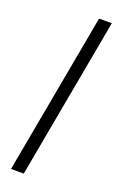

<svg xmlns="http://www.w3.org/2000/svg" viewBox="-142 -745 517 808"><g transform="rotate(20 116.5 -340.5)"><path d="M79.1 20H22L153.8 -701.2H210.9Z"/></g></svg>

Font: Stint Ultra Condensed
Style: Regular
Weight: 400
Width: 1
Designer: Astigmatic (AOETI)
Foundry: Astigmatic (AOETI)
Version: Version 1.000